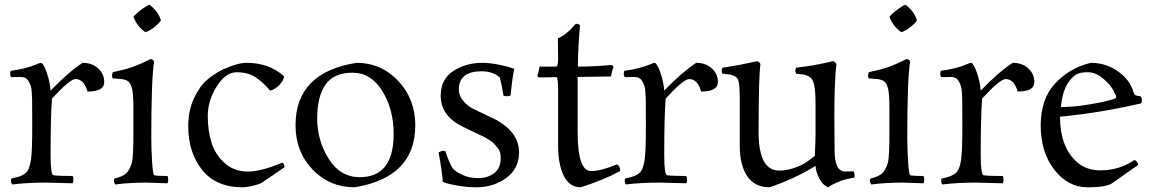

<svg xmlns="http://www.w3.org/2000/svg" viewBox="-20 -776 4913 816"><path d="M67 -449 28 -448Q23 -453 23 -463L25 -475Q93 -484 136 -503Q150 -509 153 -509Q164 -509 178 -469.5Q192 -430 195 -391Q270 -469 331 -509Q371 -509 397 -485.5Q423 -462 423 -427Q423 -387 352 -387Q337 -440 301 -440Q277 -440 201 -357Q195 -281 195 -115Q195 -32 208 -31Q231 -28 289 -28Q292 -21 292 -12Q292 -3 289 3L177 0Q95 0 32 8Q27 2 27 -9L28 -17Q81 -27 96 -48Q107 -64 112 -99.5Q117 -135 117 -239Q117 -343 116.5 -354Q116 -365 115 -383Q114 -401 111 -410Q108 -419 102 -430Q92 -449 67 -449Z M692 3 602 0Q532 0 470 8Q464 0 464 -9L466 -17Q509 -27 524 -48Q535 -64 541 -86.5Q547 -109 547 -216V-312Q547 -374 541.5 -398Q536 -422 525 -430Q514 -438 496 -440L459 -443Q456 -447 456 -456L459 -469Q511 -480 543.5 -491.5Q576 -503 620 -525Q631 -525 635 -513Q623 -445 623 -189Q623 -143 626.5 -87.5Q630 -32 636 -31Q651 -28 692 -28Q695 -21 695 -12Q695 -3 692 3ZM598 -639Q562 -664 547 -705Q559 -719 579.5 -734.5Q600 -750 615 -756Q653 -728 664 -689Q636 -653 598 -639Z M1028 -509Q1125 -509 1188 -451Q1185 -434 1167.5 -415Q1150 -396 1128 -391Q1096 -429 1064 -449Q1032 -469 985.5 -469Q939 -469 901 -408.5Q863 -348 863 -283.5Q863 -219 879.5 -168Q896 -117 936 -82Q976 -47 1033.5 -47Q1091 -47 1180 -85Q1189 -80 1189 -65L1092 1Q1082 7 1055 13.5Q1028 20 1011 20Q898 20 839 -54Q780 -128 780 -240Q780 -306 804 -357.5Q828 -409 860 -436.5Q892 -464 930 -482Q991 -509 1028 -509Z M1745 -244Q1745 -22 1487 20Q1381 20 1308.5 -55.5Q1236 -131 1236 -244Q1236 -468 1495 -509Q1600 -509 1672.5 -432Q1745 -355 1745 -244ZM1509 -23Q1653 -23 1653 -207Q1653 -311 1605 -389Q1557 -467 1478 -467Q1399 -467 1363.5 -416.5Q1328 -366 1328 -272.5Q1328 -179 1377 -101Q1426 -23 1509 -23Z M2104 -447Q2074 -473 2027 -473Q1930 -473 1930 -395Q1930 -370 1948.5 -347.5Q1967 -325 1994 -312L2072 -275Q2186 -220 2186 -128Q2186 -60 2132 -20Q2078 20 2004 20Q1965 20 1922.5 12.5Q1880 5 1862 -3Q1859 -48 1844 -128Q1855 -135 1862.5 -135Q1870 -135 1873 -133Q1893 -73 1908 -56Q1919 -45 1947 -32Q1975 -19 2013.5 -19Q2052 -19 2080 -40Q2108 -61 2108 -103Q2108 -131 2097 -145Q2086 -159 2078.5 -166.5Q2071 -174 2061.5 -180Q2052 -186 2045.5 -189.5Q2039 -193 2032.5 -196.5Q2026 -200 2025 -200L1950 -236Q1853 -282 1853 -369Q1853 -440 1907 -474.5Q1961 -509 2029 -509Q2062 -509 2103.5 -500.5Q2145 -492 2166 -483Q2159 -459 2150 -371Q2145 -367 2136.5 -367Q2128 -367 2120 -369Q2112 -419 2104 -447Z M2435 -215Q2435 -49 2492 -49Q2534 -49 2601 -77Q2616 -72 2616 -49Q2543 -10 2448 20Q2401 20 2376.5 -28Q2352 -76 2352 -157V-389Q2352 -448 2345 -448L2271 -447Q2264 -449 2264 -457Q2269 -467 2273 -493H2344Q2352 -493 2352 -528L2351 -613Q2388 -628 2427 -675Q2439 -675 2445 -669Q2436 -564 2436 -493Q2509 -493 2580 -500Q2587 -496 2587 -488Q2581 -478 2577 -451L2435 -449Z M2675 -449 2636 -448Q2631 -453 2631 -463L2633 -475Q2701 -484 2744 -503Q2758 -509 2761 -509Q2772 -509 2786 -469.5Q2800 -430 2803 -391Q2878 -469 2939 -509Q2979 -509 3005 -485.5Q3031 -462 3031 -427Q3031 -387 2960 -387Q2945 -440 2909 -440Q2885 -440 2809 -357Q2803 -281 2803 -115Q2803 -32 2816 -31Q2839 -28 2897 -28Q2900 -21 2900 -12Q2900 -3 2897 3L2785 0Q2703 0 2640 8Q2635 2 2635 -9L2636 -17Q2689 -27 2704 -48Q2715 -64 2720 -99.5Q2725 -135 2725 -239Q2725 -343 2724.5 -354Q2724 -365 2723 -383Q2722 -401 2719 -410Q2716 -419 2710 -430Q2700 -449 2675 -449Z M3520 -516Q3529 -514 3535 -504Q3526 -436 3526 -280L3527 -137Q3527 -47 3572 -47L3608 -48Q3612 -41 3612 -32L3611 -21Q3562 -13 3541 -2L3515 10Q3510 13 3500 20Q3478 12 3463 -15.5Q3448 -43 3446 -71Q3361 -18 3251 20Q3187 20 3155.5 -27.5Q3124 -75 3124 -157V-348Q3124 -416 3118 -434.5Q3112 -453 3083 -459L3050 -463Q3047 -469 3047 -476L3050 -488Q3067 -491 3127 -501L3198 -516Q3206 -514 3212 -504Q3204 -449 3204 -215Q3204 -51 3292 -51Q3323 -51 3354.5 -62Q3386 -73 3402 -83.5Q3418 -94 3443 -113Q3446 -179 3446 -208V-329Q3446 -390 3440.5 -414Q3435 -438 3424.5 -446.5Q3414 -455 3396 -459L3363 -463L3360 -476L3363 -488Q3373 -490 3399.5 -493Q3426 -496 3470 -505Q3514 -514 3520 -516Z M3905 3 3815 0Q3745 0 3683 8Q3677 0 3677 -9L3679 -17Q3722 -27 3737 -48Q3748 -64 3754 -86.5Q3760 -109 3760 -216V-312Q3760 -374 3754.5 -398Q3749 -422 3738 -430Q3727 -438 3709 -440L3672 -443Q3669 -447 3669 -456L3672 -469Q3724 -480 3756.5 -491.5Q3789 -503 3833 -525Q3844 -525 3848 -513Q3836 -445 3836 -189Q3836 -143 3839.5 -87.5Q3843 -32 3849 -31Q3864 -28 3905 -28Q3908 -21 3908 -12Q3908 -3 3905 3ZM3811 -639Q3775 -664 3760 -705Q3772 -719 3792.5 -734.5Q3813 -750 3828 -756Q3866 -728 3877 -689Q3849 -653 3811 -639Z M4020 -449 3981 -448Q3976 -453 3976 -463L3978 -475Q4046 -484 4089 -503Q4103 -509 4106 -509Q4117 -509 4131 -469.5Q4145 -430 4148 -391Q4223 -469 4284 -509Q4324 -509 4350 -485.5Q4376 -462 4376 -427Q4376 -387 4305 -387Q4290 -440 4254 -440Q4230 -440 4154 -357Q4148 -281 4148 -115Q4148 -32 4161 -31Q4184 -28 4242 -28Q4245 -21 4245 -12Q4245 -3 4242 3L4130 0Q4048 0 3985 8Q3980 2 3980 -9L3981 -17Q4034 -27 4049 -48Q4060 -64 4065 -99.5Q4070 -135 4070 -239Q4070 -343 4069.5 -354Q4069 -365 4068 -383Q4067 -401 4064 -410Q4061 -419 4055 -430Q4045 -449 4020 -449Z M4656 -52Q4738 -52 4801 -96Q4815 -91 4817 -75L4709 1Q4685 20 4602 20Q4519 20 4461 -54.5Q4403 -129 4403 -243Q4403 -357 4466 -423Q4529 -489 4616 -509Q4692 -509 4750 -458Q4785 -428 4799 -380Q4802 -368 4827 -367Q4833 -360 4833 -352.5Q4833 -345 4831 -337Q4655 -296 4485 -280Q4485 -152 4556 -88Q4596 -52 4656 -52ZM4719 -357Q4724 -360 4724 -364.5Q4724 -369 4711.5 -392.5Q4699 -416 4668 -442.5Q4637 -469 4603 -469Q4569 -469 4553 -459Q4497 -421 4489 -321Q4543 -321 4612 -332.5Q4681 -344 4719 -357Z"/></svg>

Font: Rosarivo
Style: Regular
Weight: 400
Designer: Pablo Ugerman
Foundry: Pablo Ugerman
Version: Version 1.003